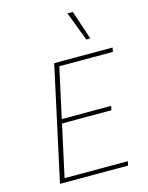

<svg xmlns="http://www.w3.org/2000/svg" viewBox="-132 -988 823 1070"><g transform="rotate(-15 279.0 -453.5)"><path d="M471 0H78L221 -658H558L553 -634H244L111 -24H476ZM159 -322 164 -346H466L461 -322ZM428 -739 364 -907H395L451 -739Z"/></g></svg>

Font: Ysabeau Infant Thin
Style: Italic
Weight: 250
Italic angle: -12°
Designer: Christian Thalmann (Catharsis Fonts)
Version: Version 2.001;gftools[0.9.30]; featfreeze: ss01,ss02,lnum